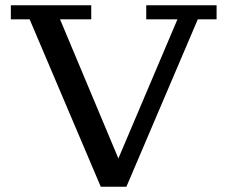

<svg xmlns="http://www.w3.org/2000/svg" viewBox="-20 -702 860 726"><path d="M361 4 92 -629H21V-682H325V-629H207L446 -59H409L651 -629H533V-682H799V-629H728L458 4Z"/></svg>

Font: Montagu Slab 24pt
Style: Regular
Weight: 400
Designer: Florian Karsten
Foundry: Florian Karsten
Version: Version 1.000